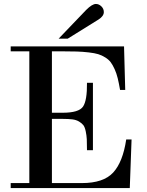

<svg xmlns="http://www.w3.org/2000/svg" viewBox="-20 -949 744 969"><path d="M128 -25V-690H34V-715H606L612 -495H586Q580 -530 574 -554.5Q568 -579 558.5 -600Q549 -621 539 -634.5Q529 -648 511.5 -659Q494 -670 476 -675.5Q458 -681 428 -684.5Q398 -688 367 -689Q336 -690 290 -690H242V-380H296Q378 -380 399 -411Q420 -442 419 -531H449V-191H419Q419 -227 418 -246.5Q417 -266 412.5 -287Q408 -308 400.5 -317.5Q393 -327 379 -335.5Q365 -344 345.5 -346.5Q326 -349 296 -349H242V-25H393Q502 -25 551 -78Q600 -131 617 -245H644L635 0H34V-25ZM322 -754H276L415 -899Q445 -929 464 -929Q479 -929 491.5 -917Q504 -905 504 -888Q504 -868 478 -851Z"/></svg>

Font: Justus
Style: Roman
Weight: 500
Version: Version 001.001